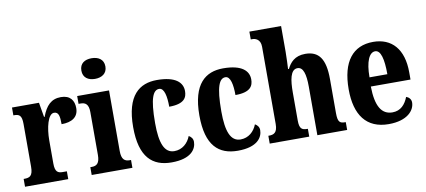

<svg xmlns="http://www.w3.org/2000/svg" viewBox="-70 -1020 2842 1282"><g transform="rotate(-10 1351.0 -379.0)"><path d="M11 0H304V-53H276C245 -53 224 -61 224 -120V-277C224 -361 246 -453 287 -453C318 -453 324 -424 324 -369C394 -369 439 -397 439 -458C439 -510 413 -548 350 -548C285 -548 248 -510 221 -437H217L200 -536H17V-483H21C56 -483 74 -474 74 -415V-125C74 -62 52 -53 15 -53H11Z M597 -628C642 -628 679 -650 679 -698C679 -747 642 -768 597 -768C551 -768 516 -747 516 -698C516 -650 551 -628 597 -628ZM463 0H739V-53H730C697 -53 675 -67 675 -125V-536H459V-483H473C505 -483 527 -469 527 -415V-125C527 -68 506 -53 473 -53H463Z M1004 10C1138 10 1174 -52 1174 -100C1174 -121 1162 -135 1146 -144C1128 -97 1089 -61 1035 -61C967 -61 940 -132 940 -267C940 -438 966 -488 1006 -488C1041 -488 1052 -428 1052 -359C1156 -359 1174 -401 1174 -444C1174 -501 1129 -549 1001 -549C883 -549 791 -482 791 -266C791 -61 875 10 1004 10Z M1453 10C1587 10 1623 -52 1623 -100C1623 -121 1611 -135 1595 -144C1577 -97 1538 -61 1484 -61C1416 -61 1389 -132 1389 -267C1389 -438 1415 -488 1455 -488C1490 -488 1501 -428 1501 -359C1605 -359 1623 -401 1623 -444C1623 -501 1578 -549 1450 -549C1332 -549 1240 -482 1240 -266C1240 -61 1324 10 1453 10Z M1670 0H1938V-53H1935C1899 -53 1881 -62 1881 -119V-309C1881 -391 1891 -464 1940 -464C1978 -464 1993 -415 1993 -329V0H2195V-53H2192C2155 -53 2141 -62 2141 -124V-355C2141 -491 2099 -549 2007 -549C1935 -549 1903 -509 1883 -469H1877C1878 -493 1881 -540 1881 -586V-760H1666V-707H1678C1694 -707 1732 -699 1732 -646V-122C1732 -62 1706 -53 1674 -53H1670Z M2476 10C2604 10 2654 -53 2654 -106C2654 -128 2639 -143 2621 -149C2602 -100 2570 -63 2514 -63C2441 -63 2403 -123 2401 -258H2670V-307C2670 -465 2593 -549 2467 -549C2330 -549 2252 -453 2252 -265C2252 -91 2325 10 2476 10ZM2524 -320H2403C2403 -427 2430 -485 2470 -485C2508 -485 2524 -423 2524 -320Z"/></g></svg>

Font: Noto Serif Devanagari ExtraCondensed ExtraBold
Style: Regular
Weight: 800
Width: 2
Designer: Universal Thirst, Indian Type Foundry and the Monotype Design Team
Foundry: Monotype Imaging Inc.
Version: Version 2.004